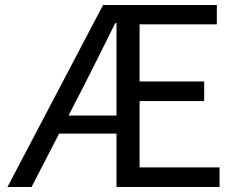

<svg xmlns="http://www.w3.org/2000/svg" viewBox="-20 -753 958 773"><path d="M10 0H107L218 -215H449V0H864V-79H542V-346H802V-425H542V-655H853V-733H395ZM256 -288 324 -420C364 -499 405 -581 444 -660H449V-288Z"/></svg>

Font: Noto Sans Mono CJK SC
Style: Regular
Weight: 400
Designer: Ryoko NISHIZUKA 西塚涼子 (kana, bopomofo & ideographs); Paul D. Hunt (Latin, Greek & Cyrillic); Sandoll Communications 산돌커뮤니
Foundry: Adobe
Version: Version 2.004;hotconv 1.0.118;makeotfexe 2.5.65603